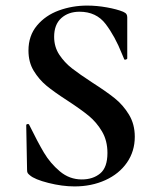

<svg xmlns="http://www.w3.org/2000/svg" viewBox="-20 -656 555 688"><path d="M311 -360Q361 -328 391 -304Q421 -280 442 -245.5Q463 -211 463 -166Q463 -114 435 -73.5Q407 -33 357.5 -10.5Q308 12 247 12Q203 12 153.5 -0.5Q104 -13 87 -28Q82 -32 79.5 -35.5Q77 -39 77 -47L74 -206V-207Q74 -211 79 -211.5Q84 -212 85 -208Q115 -147 137.5 -109Q160 -71 194.5 -42Q229 -13 273 -13Q313 -13 339 -34.5Q365 -56 365 -108Q365 -152 345.5 -185Q326 -218 298 -241Q270 -264 221 -296Q173 -327 146.5 -349Q120 -371 101 -402Q82 -433 82 -475Q82 -528 112.5 -564.5Q143 -601 191 -618.5Q239 -636 292 -636Q327 -636 363 -629.5Q399 -623 421 -614Q430 -610 433 -605.5Q436 -601 436 -594V-447Q436 -444 431 -442.5Q426 -441 425 -444L417 -463Q392 -526 358.5 -570Q325 -614 265 -614Q225 -614 199.5 -591Q174 -568 174 -524Q174 -488 192.5 -460Q211 -432 238 -411Q265 -390 311 -360Z"/></svg>

Font: Cormorant SC
Style: Bold
Weight: 700
Designer: Christian Thalmann (Catharsis Fonts)
Foundry: Catharsis Fonts
Version: Version 4.000